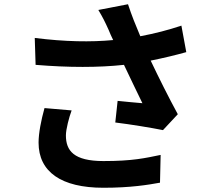

<svg xmlns="http://www.w3.org/2000/svg" viewBox="-20 -835 1040 906"><path d="M190 -325C174 -268 162 -206 162 -162C162 -24 269 51 468 51C597 51 680 37 735 27L738 -104C665 -89 606 -75 468 -75C328 -75 291 -124 291 -196C291 -225 306 -282 318 -314ZM836 -714C773 -693 711 -677 642 -664C620 -716 601 -763 584 -815L444 -788C465 -753 475 -733 493 -693C499 -678 506 -662 514 -646C409 -636 286 -638 144 -656L148 -529C305 -516 444 -516 565 -529C594 -467 628 -398 652 -348C622 -350 568 -356 535 -359L524 -257C597 -248 695 -232 749 -221L819 -296C776 -375 729 -469 691 -549C751 -561 809 -575 859 -589Z"/></svg>

Font: Noto Sans CJK JP Bold
Style: Regular
Weight: 700
Designer: Ryoko NISHIZUKA (kana & ideographs); Paul D. Hunt (Latin, Greek & Cyrillic); Wenlong ZHANG (bopomofo); Sandoll Communica
Foundry: Adobe Systems Incorporated
Version: Version 1.004;PS 1.004;hotconv 1.0.82;makeotf.lib2.5.63406